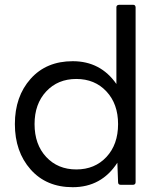

<svg xmlns="http://www.w3.org/2000/svg" viewBox="-20 -770 663 800"><path d="M283 10Q173 10 107.5 -64Q42 -138 42 -253Q42 -368 107.5 -441.5Q173 -515 283 -515Q399 -515 465 -420V-740Q465 -749 476 -750H535Q544 -750 545 -740V-11Q545 -1 535 0H483Q472 0 472 -11L469 -92Q403 10 283 10ZM298 -64Q375 -64 423.5 -116Q472 -168 472 -253Q472 -337 423.5 -389Q375 -441 298 -441Q221 -441 172.5 -389Q124 -337 124 -253Q124 -168 172.5 -116Q221 -64 298 -64Z"/></svg>

Font: YamahaIndonesia935. App
Style: Regular
Weight: 400
Designer: Dalton Maag Ltd
Foundry: Dalton Maag Ltd
Version: Version 1.002; January 01, 2024; Regular/Italic